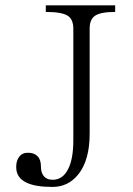

<svg xmlns="http://www.w3.org/2000/svg" viewBox="-20 -698 509 735"><path d="M420.9 -677.7H155.3V-652.3Q216.8 -652.3 239.3 -637.7Q260.7 -624 260.7 -587.9V-161.1Q260.7 -91.8 242.2 -53.7Q221.7 -9.8 181.6 -9.8Q158.2 -9.8 146.5 -25.4Q136.7 -38.1 136.7 -60.5Q136.7 -86.9 124 -99.6Q111.3 -113.3 86.9 -113.3Q64.5 -113.3 52.7 -96.7Q42 -82 42 -58.6Q42 -17.6 81.1 1Q115.2 17.6 180.7 17.6Q242.2 17.6 281.2 -32.2Q323.2 -86.9 323.2 -185.5V-587.9Q323.2 -624 343.8 -637.7Q365.2 -652.3 420.9 -652.3Z"/></svg>

Font: Batang
Style: Regular
Weight: 400
Version: Version 2.21